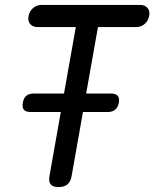

<svg xmlns="http://www.w3.org/2000/svg" viewBox="-20 -750 640 780"><path d="M288 -640H133Q113 -640 102.5 -652.5Q92 -665 96 -685Q100 -705 114.5 -717.5Q129 -730 149 -730H549Q569 -730 579.5 -717.5Q590 -705 586 -685Q582 -665 567.5 -652.5Q553 -640 533 -640H378L330 -370H431Q450 -370 458 -361Q466 -352 463 -333Q459 -314 448 -304.5Q437 -295 418 -295H317L271 -35Q267 -12 254 -1Q241 10 218 10Q195 10 186 -1Q177 -12 181 -35L227 -295H104Q85 -295 77 -304.5Q69 -314 73 -333Q76 -352 87 -361Q98 -370 117 -370H240Z"/></svg>

Font: Maple Mono Normal NL
Style: Italic
Weight: 400
Italic angle: -10°
Monospace: yes
Designer: subframe7536
Version: Version 7.000